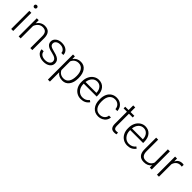

<svg xmlns="http://www.w3.org/2000/svg" viewBox="317 -2236 3955 3955"><g transform="rotate(45 2294.5 -259.0)"><path d="M141.6 0H83V-528.3H141.6ZM72.8 -681.2Q72.8 -697.8 83.5 -709.2Q94.2 -720.7 112.8 -720.7Q131.3 -720.7 142.3 -709.2Q153.3 -697.8 153.3 -681.2Q153.3 -664.6 142.3 -653.3Q131.3 -642.1 112.8 -642.1Q94.2 -642.1 83.5 -653.3Q72.8 -664.6 72.8 -681.2Z M356 -528.3 357.9 -438Q387.7 -486.8 432.1 -512.5Q476.6 -538.1 530.3 -538.1Q615.2 -538.1 656.7 -490.2Q698.2 -442.4 698.7 -346.7V0H640.6V-347.2Q640.1 -418 610.6 -452.6Q581.1 -487.3 516.1 -487.3Q461.9 -487.3 420.2 -453.4Q378.4 -419.4 358.4 -361.8V0H300.3V-528.3Z M1166 -134.3Q1166 -177.7 1131.1 -204.1Q1096.2 -230.5 1025.9 -245.4Q955.6 -260.3 916.7 -279.5Q877.9 -298.8 859.1 -326.7Q840.3 -354.5 840.3 -394Q840.3 -456.5 892.6 -497.3Q944.8 -538.1 1026.4 -538.1Q1114.7 -538.1 1168.2 -494.4Q1221.7 -450.7 1221.7 -380.4H1163.1Q1163.1 -426.8 1124.3 -457.5Q1085.4 -488.3 1026.4 -488.3Q968.8 -488.3 933.8 -462.6Q898.9 -437 898.9 -396Q898.9 -356.4 928 -334.7Q957 -313 1033.9 -294.9Q1110.8 -276.9 1149.2 -256.3Q1187.5 -235.8 1206.1 -207Q1224.6 -178.2 1224.6 -137.2Q1224.6 -70.3 1170.7 -30.3Q1116.7 9.8 1029.8 9.8Q937.5 9.8 880.1 -34.9Q822.8 -79.6 822.8 -147.9H881.3Q884.8 -96.7 924.6 -68.1Q964.4 -39.6 1029.8 -39.6Q1090.8 -39.6 1128.4 -66.4Q1166 -93.3 1166 -134.3Z M1780.8 -258.8Q1780.8 -135.3 1726.1 -62.7Q1671.4 9.8 1579.6 9.8Q1471.2 9.8 1413.6 -66.4V203.1H1355.5V-528.3H1409.7L1412.6 -453.6Q1469.7 -538.1 1578.1 -538.1Q1672.9 -538.1 1726.8 -466.3Q1780.8 -394.5 1780.8 -267.1ZM1722.2 -269Q1722.2 -370.1 1680.7 -428.7Q1639.2 -487.3 1564.9 -487.3Q1511.2 -487.3 1472.7 -461.4Q1434.1 -435.5 1413.6 -386.2V-132.8Q1434.6 -87.4 1473.6 -63.5Q1512.7 -39.6 1565.9 -39.6Q1639.6 -39.6 1680.9 -98.4Q1722.2 -157.2 1722.2 -269Z M2114.7 9.8Q2047.4 9.8 1992.9 -23.4Q1938.5 -56.6 1908.2 -116Q1877.9 -175.3 1877.9 -249V-270Q1877.9 -346.2 1907.5 -407.2Q1937 -468.3 1989.7 -503.2Q2042.5 -538.1 2104 -538.1Q2200.2 -538.1 2256.6 -472.4Q2313 -406.7 2313 -293V-260.3H1936V-249Q1936 -159.2 1987.5 -99.4Q2039.1 -39.6 2117.2 -39.6Q2164.1 -39.6 2200 -56.6Q2235.8 -73.7 2265.1 -111.3L2301.8 -83.5Q2237.3 9.8 2114.7 9.8ZM2104 -488.3Q2038.1 -488.3 1992.9 -439.9Q1947.8 -391.6 1938 -310.1H2254.9V-316.4Q2252.4 -392.6 2211.4 -440.4Q2170.4 -488.3 2104 -488.3Z M2622.1 -39.6Q2683.1 -39.6 2724.4 -74Q2765.6 -108.4 2769 -163.1H2825.2Q2822.8 -114.7 2794.9 -75Q2767.1 -35.2 2720.9 -12.7Q2674.8 9.8 2622.1 9.8Q2518.1 9.8 2457.3 -62.5Q2396.5 -134.8 2396.5 -256.8V-274.4Q2396.5 -352.5 2423.8 -412.6Q2451.2 -472.7 2502.2 -505.4Q2553.2 -538.1 2621.6 -538.1Q2708.5 -538.1 2764.9 -486.3Q2821.3 -434.6 2825.2 -350.1H2769Q2765.1 -412.1 2724.4 -450.2Q2683.6 -488.3 2621.6 -488.3Q2542.5 -488.3 2498.8 -431.2Q2455.1 -374 2455.1 -271V-253.9Q2455.1 -152.8 2498.8 -96.2Q2542.5 -39.6 2622.1 -39.6Z M3032.7 -663.6V-528.3H3142.1V-480.5H3032.7V-128.4Q3032.7 -84.5 3048.6 -63Q3064.5 -41.5 3101.6 -41.5Q3116.2 -41.5 3148.9 -46.4L3151.4 1.5Q3128.4 9.8 3088.9 9.8Q3028.8 9.8 3001.5 -25.1Q2974.1 -60.1 2974.1 -127.9V-480.5H2877V-528.3H2974.1V-663.6Z M3467.8 9.8Q3400.4 9.8 3345.9 -23.4Q3291.5 -56.6 3261.2 -116Q3231 -175.3 3231 -249V-270Q3231 -346.2 3260.5 -407.2Q3290 -468.3 3342.8 -503.2Q3395.5 -538.1 3457 -538.1Q3553.2 -538.1 3609.6 -472.4Q3666 -406.7 3666 -293V-260.3H3289.1V-249Q3289.1 -159.2 3340.6 -99.4Q3392.1 -39.6 3470.2 -39.6Q3517.1 -39.6 3553 -56.6Q3588.9 -73.7 3618.2 -111.3L3654.8 -83.5Q3590.3 9.8 3467.8 9.8ZM3457 -488.3Q3391.1 -488.3 3345.9 -439.9Q3300.8 -391.6 3291 -310.1H3607.9V-316.4Q3605.5 -392.6 3564.5 -440.4Q3523.4 -488.3 3457 -488.3Z M4119.6 -66.9Q4066.9 9.8 3951.2 9.8Q3866.7 9.8 3822.8 -39.3Q3778.8 -88.4 3777.8 -184.6V-528.3H3835.9V-191.9Q3835.9 -41 3958 -41Q4085 -41 4118.7 -146V-528.3H4177.2V0H4120.6Z M4573.2 -478.5Q4554.7 -481.9 4533.7 -481.9Q4479 -481.9 4441.2 -451.4Q4403.3 -420.9 4387.2 -362.8V0H4329.1V-528.3H4386.2L4387.2 -444.3Q4433.6 -538.1 4536.1 -538.1Q4560.5 -538.1 4574.7 -531.7Z"/></g></svg>

Font: Roboto-Light
Style: Regular
Weight: 300
Designer: Google
Version: Version 2.137; 2017